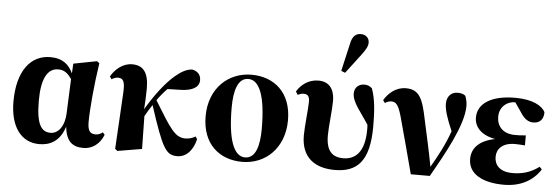

<svg xmlns="http://www.w3.org/2000/svg" viewBox="-49 -901 3102 1067"><g transform="rotate(5 1501.5 -367.5)"><path d="M174 -225C174 -343 204 -408 267 -408C299 -408 320 -393 342 -360L334 -168C330 -89 293 -53 254 -53C203 -53 174 -93 174 -225ZM197 15C257 15 311 -11 338 -94C347 -13 382 15 443 15C494 15 535 -17 555 -68L544 -81C532 -72 520 -66 506 -66C476 -66 460 -78 460 -132C460 -198 472 -339 491 -462L477 -472L347 -447L344 -392C323 -438 288 -472 217 -472C108 -472 34 -380 34 -208C34 -71 94 15 197 15Z M633 15 769 -8C768 -69 767 -130 766 -191C779 -214 792 -236 806 -256C883 -19 904 15 967 15C1019 15 1056 -30 1069 -89L1059 -103C1047 -95 1028 -87 1003 -87C945 -87 916 -136 825 -285C842 -309 860 -331 881 -352L957 -354C1016 -356 1057 -375 1057 -417C1057 -452 1032 -468 1008 -472C977 -470 948 -454 916 -427C862 -382 805 -304 761 -229C764 -268 766 -307 766 -346C766 -433 736 -472 674 -472C620 -472 578 -433 556 -394L566 -379C579 -387 590 -391 602 -391C631 -391 641 -372 638 -314L630 -170L620 4Z M1329 15C1459 15 1563 -82 1563 -238C1563 -393 1465 -472 1340 -472C1210 -472 1105 -376 1105 -220C1105 -64 1203 15 1329 15ZM1343 -11C1280 -11 1245 -102 1245 -281C1245 -374 1265 -447 1324 -447C1388 -447 1422 -355 1422 -177C1422 -83 1402 -11 1343 -11Z M1845 15C1968 15 2038 -47 2038 -244C2038 -323 2034 -395 2012 -455C2000 -467 1985 -472 1969 -472C1936 -472 1914 -450 1914 -418C1914 -369 1960 -321 2005 -251C2006 -241 2006 -232 2006 -224C2006 -96 1952 -54 1887 -54C1825 -54 1791 -87 1791 -173C1791 -224 1803 -314 1803 -365C1803 -438 1768 -472 1713 -472C1657 -472 1616 -439 1593 -401L1604 -383C1615 -388 1625 -392 1637 -392C1661 -392 1670 -379 1670 -350C1670 -311 1658 -212 1658 -161C1658 -36 1737 15 1845 15ZM1834 -537 1856 -528 1938 -636C1960 -665 1972 -686 1972 -706C1972 -733 1952 -750 1925 -750C1900 -750 1878 -737 1869 -690Z M2269 2H2375C2449 -128 2544 -296 2544 -402C2544 -426 2539 -441 2533 -459C2521 -468 2512 -472 2487 -472C2457 -472 2429 -449 2429 -407C2429 -373 2442 -330 2474 -256C2448 -180 2409 -109 2374 -49C2359 -131 2338 -223 2321 -301C2297 -421 2277 -472 2201 -472C2144 -472 2103 -434 2080 -395L2091 -380C2103 -388 2115 -392 2128 -392C2157 -392 2171 -367 2191 -289C2218 -192 2243 -96 2269 2Z M2789 15C2882 15 2951 -24 2992 -88L2979 -102C2928 -64 2880 -54 2831 -54C2758 -54 2730 -92 2730 -136C2730 -179 2761 -216 2831 -216C2849 -216 2861 -215 2887 -213V-269C2861 -266 2846 -266 2827 -266C2758 -266 2725 -307 2725 -359C2725 -413 2765 -447 2811 -447H2813L2850 -393C2869 -363 2891 -344 2921 -344C2954 -344 2979 -362 2979 -406C2962 -441 2908 -472 2811 -472C2675 -472 2602 -421 2602 -344C2602 -291 2641 -248 2719 -234C2626 -216 2590 -168 2590 -112C2590 -25 2675 15 2789 15Z"/></g></svg>

Font: Source Serif 4 Display
Style: Bold
Weight: 700
Designer: Frank Grießhammer
Foundry: Adobe Systems Incorporated
Version: Version 4.004;hotconv 1.0.117;makeotfexe 2.5.65602